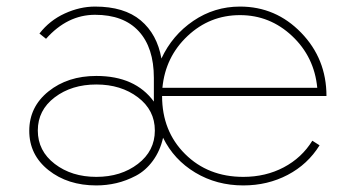

<svg xmlns="http://www.w3.org/2000/svg" viewBox="-20 -548 1082 584"><path d="M273 -317Q391 -317 448 -239V-311Q448 -403 402 -453Q356 -503 269 -503Q185 -503 120 -430L100 -446Q131 -486 177 -507Q223 -528 269 -528Q358 -528 408 -486Q458 -444 471 -370Q504 -441 568 -484.5Q632 -528 710 -528Q819 -528 896 -448.5Q973 -369 973 -256H473Q473 -149 543 -79.5Q613 -10 720 -10Q788 -10 843 -39Q898 -68 930 -120L952 -106Q916 -48 855 -16Q794 16 720 16Q639 16 574 -23Q509 -62 476 -129Q467 -89 445 -59Q423 -29 393.5 -13.5Q364 2 334 9Q304 16 273 16Q186 16 127.5 -30.5Q69 -77 69 -150Q69 -223 127.5 -270Q186 -317 273 -317ZM474 -281H945Q936 -375 868.5 -438.5Q801 -502 710 -502Q618 -502 550.5 -438.5Q483 -375 474 -281ZM146.5 -252Q95 -213 95 -151Q95 -89 146.5 -49.5Q198 -10 273 -10Q348 -10 399.5 -49.5Q451 -89 451 -151Q451 -213 399.5 -252Q348 -291 273 -291Q198 -291 146.5 -252Z"/></svg>

Font: Spartan MB
Style: Regular
Weight: 250
Designer: Matt Bailey
Foundry: Matt Bailey
Version: Version 1.000